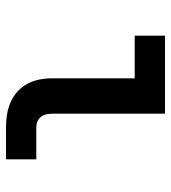

<svg xmlns="http://www.w3.org/2000/svg" viewBox="15 -585 570 640"><g transform="rotate(90 300.0 -265.0)"><path d="M404 0Q382 0 361 -3.5Q340 -7 320.5 -15.5Q301 -24 285 -38.5Q269 -53 259 -72Q249 -91 245 -112Q241 -133 241 -155V-429H99V-530H359V-155Q359 -145 361 -135Q363 -125 369 -117Q375 -109 384.5 -105Q394 -101 404 -101H511V0Z"/></g></svg>

Font: Iosevka Slab Extended
Style: Bold
Weight: 700
Width: 7
Monospace: yes
Designer: Belleve Invis
Foundry: Belleve Invis
Version: Version 11.1.0; ttfautohint (v1.8.3)